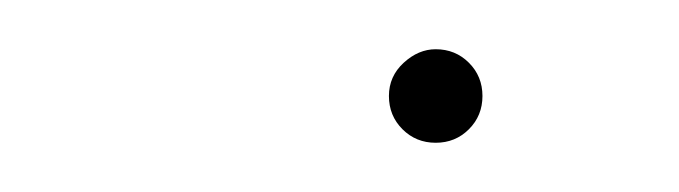

<svg xmlns="http://www.w3.org/2000/svg" viewBox="-20 -426 276 78"><path d="M138 -387Q138 -395 144 -400.5Q150 -406 157 -406Q165 -406 170.5 -400.5Q176 -395 176 -387Q176 -379 170.5 -373.5Q165 -368 157 -368Q149 -368 143.5 -373.5Q138 -379 138 -387Z"/></svg>

Font: Ysabeau Infant Hairline
Style: Italic
Weight: 100
Italic angle: -12°
Designer: Christian Thalmann (Catharsis Fonts)
Version: Version 0.003